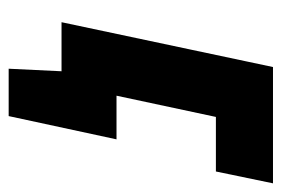

<svg xmlns="http://www.w3.org/2000/svg" viewBox="-126 -414 665 454"><g transform="rotate(90 207.0 -187.5)"><path d="M126 -130 98 0H149L143 125H255L310 -130ZM139 -500 33 0H179L257 -365H386L414 -500Z"/></g></svg>

Font: Advent Pro ExtraBold
Style: Italic
Weight: 800
Italic angle: -12°
Version: Version 3.000